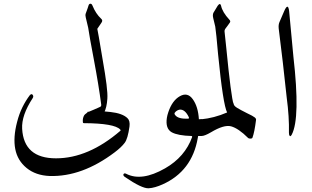

<svg xmlns="http://www.w3.org/2000/svg" viewBox="-20 -731 1675 1032"><path d="M451 -130Q480 -133 511 -133Q542 -133 574 -129Q638 -122 665 -96Q680 -82 676 -51Q667 15 650 37Q632 61 596 88Q421 220 247 215Q172 212 123 172Q74 132 62 70Q50 8 72 -76Q83 -119 100.5 -154.5Q118 -190 140 -219Q149 -229 155 -222Q162 -214 156 -204Q95 -111 99 -39Q108 120 281 120Q455 120 627 -28Q630 -31 626 -35Q595 -68 432 -69Q423 -69 428 -77Z M557 -200Q551 -107 499 -86Q483 -80 465 -76.5Q447 -73 426 -71Q423 -89 429 -104Q432 -112 437 -116.5Q442 -121 448 -125Q450 -127 459 -131Q468 -135 483 -141Q498 -147 507 -151.5Q516 -156 519 -157Q525 -160 524 -169Q510 -276 485 -408Q472 -475 464.5 -518.5Q457 -562 454 -582L441 -637Q438 -651 440 -656Q447 -675 451 -686.5Q455 -698 456 -702Q459 -711 466 -711Q473 -711 477 -701Q486 -679 497.5 -661.5Q509 -644 524 -630Q535 -621 524 -607L503 -576Q504 -572 511.5 -530.5Q519 -489 532 -409Q546 -330 552.5 -277.5Q559 -225 557 -200Z M1043 11Q1012 189 854 260Q834 269 815 274.5Q796 280 779 281Q743 283 651 220Q640 212 644 205Q648 198 658 203Q741 246 867 174Q974 113 1013 5Q1013 1 1010 0Q936 -2 903 -20Q868 -40 877 -98Q878 -105 880 -112.5Q882 -120 885 -129Q906 -191 947 -214Q988 -237 1016 -198Q1045 -158 1049 -90Q1053 -90 1056.5 -90.5Q1060 -91 1064 -91Q1079 -91 1082 -68Q1085 -46 1079 -23Q1073 0 1064 0H1045Q1045 3 1043 11ZM995 -101Q975 -143 947 -142Q930 -139 920 -126Q915 -120 922 -112Q938 -91 991 -93Q997 -93 995 -101Z M1204 -192Q1230 -198 1236 -172Q1238 -161 1255 -151Q1264 -146 1277 -138.5Q1290 -131 1307 -123Q1341 -107 1349 -100Q1358 -93 1356 -85Q1348 -21 1337 9Q1335 14 1327 14Q1317 14 1314 11Q1262 -41 1222 -52Q1184 -62 1114 -20Q1080 0 1063 0Q1053 0 1049 -13Q1025 -87 1063 -90Q1095 -93 1130 -102Q1165 -111 1202 -127Q1186 -188 1204 -192Z M1196 -476Q1209 -343 1219 -266Q1229 -189 1236 -169Q1251 -131 1232 -117Q1213 -103 1201 -126Q1179 -167 1152 -441Q1142 -557 1137 -588L1126 -634Q1122 -651 1127 -662Q1146 -694 1150 -700Q1163 -718 1168 -701Q1175 -666 1213 -625Q1221 -617 1215 -609Q1208 -599 1202.5 -591.5Q1197 -584 1193 -579Q1186 -570 1187 -561Q1189 -549 1196 -476Z M1507 -670Q1528 -719 1534 -672L1557 -427Q1595 -96 1548 -7Q1541 5 1537 -1Q1533 -6 1533 -18Q1535 -102 1521 -207Q1521 -211 1500 -397L1478 -578Q1476 -598 1482 -612Z"/></svg>

Font: Amiri
Style: Regular
Weight: 400
Designer: Khaled Hosny
Version: Version 0.114